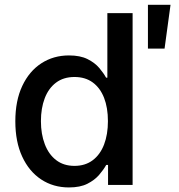

<svg xmlns="http://www.w3.org/2000/svg" viewBox="-20 -783 758 813"><path d="M272 10.7Q205.6 10.7 154.3 -23.2Q103 -57.1 74 -119.9Q44.9 -182.6 44.9 -269.5Q44.9 -356.4 74.2 -418.9Q103.5 -481.4 155 -514.9Q206.5 -548.3 272 -548.3Q319.8 -548.3 350.8 -532.7Q381.8 -517.1 400.4 -495.1Q418.9 -473.1 429.2 -454.1H434.6V-727.5H541.5V0H437.5V-84.5H429.7Q418.9 -64.9 399.9 -42.7Q380.9 -20.5 350.1 -4.9Q319.3 10.7 272 10.7ZM295.4 -80.6Q340.8 -80.6 372.6 -104.5Q404.3 -128.4 420.7 -171.1Q437 -213.9 437 -270Q437 -326.7 420.7 -368.7Q404.3 -410.6 372.8 -433.8Q341.3 -457 295.4 -457Q249 -457 217.3 -433.1Q185.5 -409.2 169.4 -366.9Q153.3 -324.7 153.3 -270Q153.3 -215.3 169.7 -172.4Q186 -129.4 217.8 -105Q249.5 -80.6 295.4 -80.6ZM606.4 -577.1V-762.7H702.1L676.8 -577.1Z"/></svg>

Font: Inter 17pt Medium
Style: Regular
Weight: 500
Version: Version 4.001;git-66647c0bb